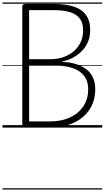

<svg xmlns="http://www.w3.org/2000/svg" viewBox="-20 -1030 845 1550"><path d="M187 0Q160 0 160 -19V-979Q160 -998 188 -998H419Q512 -998 576.5 -976.5Q641 -955 674.5 -908.5Q708 -862 708 -787Q708 -729 686.5 -684Q665 -639 630.5 -608Q596 -577 557 -558.5Q518 -540 483 -534V-530Q535 -529 582.5 -516Q630 -503 668 -477.5Q706 -452 727.5 -410Q749 -368 749 -309Q749 -254 732.5 -206.5Q716 -159 684.5 -121Q653 -83 608 -56Q563 -29 507 -14.5Q451 0 384 0ZM215 -50H384Q456 -50 512.5 -69Q569 -88 609.5 -123Q650 -158 671 -205Q692 -252 692 -308Q692 -362 671 -399Q650 -436 612 -459Q574 -482 522.5 -492Q471 -502 409 -502H215ZM215 -552H387Q441 -552 489 -568Q537 -584 573.5 -614.5Q610 -645 630.5 -688.5Q651 -732 651 -786Q651 -845 624 -880.5Q597 -916 545 -932Q493 -948 419 -948H215ZM0 490H805V500H0ZM0 -20H805V0H0ZM0 -505H805V-500H0ZM0 -1010H805V-1000H0Z"/></svg>

Font: Playwrite ES Guides
Style: Regular
Weight: 400
Designer: Veronika Burian, José Scaglione
Foundry: TypeTogether
Version: Version 1.003